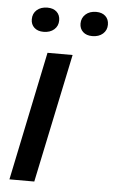

<svg xmlns="http://www.w3.org/2000/svg" viewBox="-52 -749 467 785"><g transform="rotate(5 181.5 -356.5)"><path d="M127 -529H230L119 0H17ZM251 -660Q251 -683 267.5 -698Q284 -713 311 -713Q335 -713 349 -700Q363 -687 363 -665Q363 -642 346.5 -627.5Q330 -613 303 -613Q279 -613 265 -626Q251 -639 251 -660ZM51 -660Q51 -684 67.5 -698.5Q84 -713 111 -713Q135 -713 149 -700Q163 -687 163 -665Q163 -642 146.5 -627.5Q130 -613 103 -613Q79 -613 65 -626Q51 -639 51 -660Z"/></g></svg>

Font: Mona Sans Medium
Style: Italic
Weight: 500
Italic angle: -11.7°
Designer: Deni Anggara
Foundry: GitHub
Version: Version 2.000